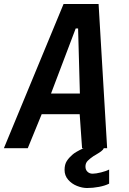

<svg xmlns="http://www.w3.org/2000/svg" viewBox="-28 -745 648 965"><path d="M291.5 -725H467.5L510.5 0H493.5Q490.5 8 480 15.8Q469.5 23.5 452.5 33.5L441.5 40Q424.5 51.5 413 63Q401.5 74.5 401.5 92Q401.5 108.5 411.8 118.2Q422 128 437.5 128Q453.5 128 479.8 121.5Q506 115 520.5 107V178Q500 188.5 469.5 194.2Q439 200 409.5 200Q385.5 200 359 189.5Q332.5 179 314.5 158.2Q296.5 137.5 296.5 109Q296.5 81.5 307.8 64.2Q319 47 335.5 33Q349 20 391.5 0H384.5L372.5 -171H181.5L111.5 0H-8.5ZM373.5 -275 364.5 -602H352.5L228.5 -275Z"/></svg>

Font: JuliaMono BoldItalic
Style: Regular
Weight: 700
Italic angle: -9°
Monospace: yes
Designer: cormullion
Foundry: corm
Version: Version 0.049; ttfautohint (v1.8.4)